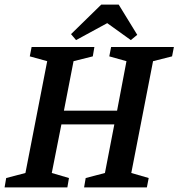

<svg xmlns="http://www.w3.org/2000/svg" viewBox="-33 -818 779 838"><path d="M-13 0 -6 -41 78 -63 173 -551 97 -572 105 -613H379L372 -572L288 -551L246 -335H478L519 -551L444 -572L452 -613H726L718 -572L635 -551L540 -63L616 -41L608 0H334L341 -41L425 -63L466 -275H235L193 -63L268 -41L261 0ZM299 -643 277 -669 409 -798H485L566 -666L538 -643L435 -717Z"/></svg>

Font: Manuale SemiBold
Style: Italic
Weight: 600
Italic angle: -11°
Designer: Eduardo Tunni / Pablo Cosgaya
Foundry: Eduardo Tunni / Pablo Cosgaya
Version: Version 1.002